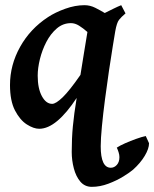

<svg xmlns="http://www.w3.org/2000/svg" viewBox="-20 -477 595 741"><path d="M464.4 -425.3Q448.2 -411.6 439.5 -400.6Q430.7 -389.6 424.8 -356.4Q421.9 -339.8 415.3 -298.8Q408.7 -257.8 400.6 -204.1Q392.6 -150.4 385.3 -94Q377.9 -37.6 373.3 10.7Q368.7 59.1 368.7 87.4Q368.7 170.4 407.7 170.4Q420.9 170.4 430.9 159.4Q440.9 148.4 440.9 129.4Q440.9 120.6 437.7 110.6Q434.6 100.6 430.7 92.8Q442.4 85 462.9 75.9Q483.4 66.9 505.1 59.1Q526.9 51.3 542.5 47.9L555.2 75.7Q555.2 96.7 538.6 124.5Q522 152.3 493.7 177.7Q481.9 188 456.3 203.9Q430.7 219.7 398.4 231.9Q366.2 244.1 334.5 244.1Q307.1 244.1 290 223.9Q272.9 203.6 264.9 172.6Q256.8 141.6 256.8 109.4Q256.8 57.1 261.2 10.5Q265.6 -36.1 275.9 -99.1Q237.8 -41 201.4 -10.5Q165 20 131.3 20Q109.9 20 83.5 3.2Q57.1 -13.7 37.8 -50.8Q18.6 -87.9 18.6 -148.9Q18.6 -226.1 57.6 -296.1Q96.7 -366.2 165.5 -411.1Q192.9 -429.2 231.4 -443.1Q270 -457 306.2 -457Q327.6 -457 347.9 -446.8Q368.2 -436.5 384.3 -426.8Q400.9 -435.1 417.7 -443.4Q434.6 -451.7 447.8 -457ZM181.2 -76.2Q195.8 -76.2 222.2 -101.8Q248.5 -127.4 290.5 -188Q296.9 -228 304 -272Q311 -315.9 317.4 -353.5Q300.8 -368.2 285.2 -377.9Q269.5 -387.7 253.9 -387.7Q223.1 -387.7 199.2 -367.2Q175.3 -346.7 158.9 -315.2Q142.6 -283.7 134 -248.8Q125.5 -213.9 125.5 -185.1Q125.5 -135.7 141.6 -106Q157.7 -76.2 181.2 -76.2Z"/></svg>

Font: Gentium Plus
Style: Bold Italic
Weight: 700
Italic angle: -8°
Designer: Victor Gaultney, Annie Olsen, Iska Routamaa, Becca Hirsbrunner
Foundry: SIL International
Version: Version 6.101